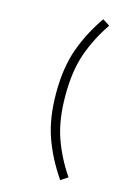

<svg xmlns="http://www.w3.org/2000/svg" viewBox="-140 -869 779 1102"><g transform="rotate(15 250.0 -318.0)"><path d="M332 -796 374 -769Q308 -672 271.5 -568Q235 -464 235 -318.5Q235 -173 272 -68Q309 37 374 132L332 160Q259 54 219.5 -57.5Q180 -169 180 -318.5Q180 -468 219.5 -579.5Q259 -691 332 -796Z"/></g></svg>

Font: TypoPRO Lekton
Style: Regular
Weight: 400
Monospace: yes
Designer: Paolo Mazzetti, Luciano Perondi, Raffaele Flato, Elena Papassissa, Emilio Macchia, Michela Povoleri, Tobias Seemiller, R
Version: Version 34.000